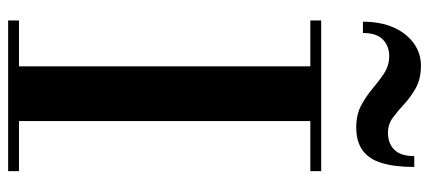

<svg xmlns="http://www.w3.org/2000/svg" viewBox="-304 -724 1029 460"><g transform="rotate(90 210.0 -494.5)"><path d="M29.5 0V-26H139.5V-724H29.5V-750H390.5V-724H270.5V-26H390.5V0ZM285.5 -834Q255 -834 232.8 -846Q210.5 -858 192.2 -873.5Q174 -889 155.8 -901Q137.5 -913 114.5 -913Q91 -913 75.2 -897.8Q59.5 -882.5 59.5 -850H32.5Q32.5 -892.5 46.5 -923.8Q60.5 -955 84.5 -972Q108.5 -989 137.5 -989Q169 -989 190.8 -977Q212.5 -965 229.2 -949.5Q246 -934 262 -922Q278 -910 298.5 -910Q324 -910 339.2 -925.2Q354.5 -940.5 354.5 -973H380.5Q380.5 -926 371 -895Q361.5 -864 340.5 -849Q319.5 -834 285.5 -834Z"/></g></svg>

Font: Bodoni Moda 9pt SemiBold
Style: Regular
Weight: 600
Designer: Owen Earl
Foundry: indestructible type
Version: Version 2.005